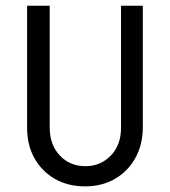

<svg xmlns="http://www.w3.org/2000/svg" viewBox="-20 -645 596 673"><path d="M277.8 8.3Q218.8 8.3 172.9 -17.7Q127.1 -43.8 101 -89.9Q75 -136.1 75 -196.5Q75 -196.5 75 -625Q75 -625 154.2 -625Q154.2 -625 154.2 -199.3Q154.2 -137.5 189.6 -100Q225 -62.5 279.2 -62.5Q332.6 -62.5 368.4 -99.7Q404.2 -136.8 404.2 -196.5Q404.2 -196.5 404.2 -625Q404.2 -625 480.6 -625Q480.6 -625 480.6 -199.3Q480.6 -138.2 454.5 -91.3Q428.5 -44.4 383 -18.1Q337.5 8.3 277.8 8.3Z"/></svg>

Font: co2trust
Style: Regular
Weight: 400
Designer: Kristian Moeller
Foundry: Dicotype
Version: Version 1.000